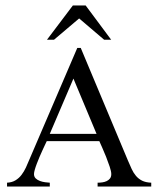

<svg xmlns="http://www.w3.org/2000/svg" viewBox="-20 -686 582 706"><path d="M338.9 0V-14.2Q347.2 -14.2 356 -15.4Q364.7 -16.6 372.1 -20Q379.4 -23.4 384.3 -29.5Q389.2 -35.6 389.2 -45.9Q389.2 -55.7 383.3 -73.2Q377.4 -90.8 370.1 -109.4Q362.8 -127.9 355.5 -144Q348.1 -160.2 345.2 -167H151.9Q149.9 -163.1 145.8 -154.1Q141.6 -145 136.2 -133.5Q130.9 -122.1 125.5 -109.4Q120.1 -96.7 115.5 -84.5Q110.8 -72.3 107.9 -62Q105 -51.8 105 -45.9Q105 -36.1 111.3 -30Q117.7 -23.9 127 -20.5Q136.2 -17.1 146 -15.9Q155.8 -14.6 163.1 -14.2V0H5.9V-14.2Q24.4 -15.1 37.4 -23.2Q50.3 -31.2 59.3 -43.2Q68.4 -55.2 75.2 -69.8Q82 -84.5 87.9 -99.1L264.2 -509.8H276.9L450.2 -96.2Q457.5 -79.1 464.1 -64.7Q470.7 -50.3 480 -39.3Q489.3 -28.3 502.4 -21.7Q515.6 -15.1 536.1 -14.2V0ZM250 -397 163.1 -193.8H335ZM362.8 -540 271 -618.2 178.7 -540H152.8L248 -666H294.9L388.7 -540Z"/></svg>

Font: Scheherazade Urdu
Style: Regular
Weight: 400
Designer: SIL International
Foundry: SIL International
Version: Version 1.005 (build 117/117)